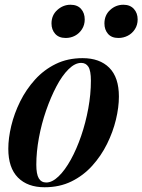

<svg xmlns="http://www.w3.org/2000/svg" viewBox="-20 -775 600 809"><path d="M322 -510Q296 -510 269 -483.5Q242 -457 218 -411.5Q194 -366 174.5 -310Q155 -254 144 -194.5Q133 -135 133 -81Q133 -41 143.5 -23.5Q154 -6 175 -6Q200 -6 227 -32Q254 -58 278.5 -102.5Q303 -147 322 -202.5Q341 -258 352 -318Q363 -378 363 -435Q363 -477 352.5 -493.5Q342 -510 322 -510ZM15 -148Q15 -193 27.5 -245Q40 -297 65 -347.5Q90 -398 127.5 -439.5Q165 -481 215 -505.5Q265 -530 328 -530Q400 -530 440.5 -489.5Q481 -449 481 -368Q481 -323 468.5 -271Q456 -219 431 -168.5Q406 -118 368.5 -76.5Q331 -35 281 -10.5Q231 14 168 14Q96 14 55.5 -27Q15 -68 15 -148ZM197 -676Q197 -711 221.5 -733Q246 -755 277 -755Q306 -755 321.5 -737.5Q337 -720 337 -693Q337 -670 325.5 -652Q314 -634 296 -624.5Q278 -615 257 -615Q228 -615 212.5 -632.5Q197 -650 197 -676ZM420 -676Q420 -711 444 -733Q468 -755 500 -755Q528 -755 544 -737.5Q560 -720 560 -693Q560 -670 548.5 -652Q537 -634 518.5 -624.5Q500 -615 479 -615Q450 -615 435 -632.5Q420 -650 420 -676Z"/></svg>

Font: Playfair Display SemiBold
Style: Italic
Weight: 600
Italic angle: -14°
Designer: Claus Eggers Sørensen
Foundry: Claus Eggers Sørensen
Version: Version 1.203